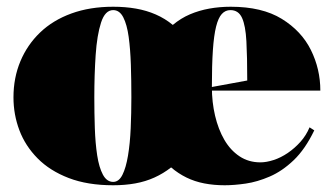

<svg xmlns="http://www.w3.org/2000/svg" viewBox="-20 -535 991 570"><path d="M316 15Q240 15 184 -6.5Q128 -28 91.5 -65Q55 -102 37.5 -148.5Q20 -195 20 -246Q20 -304 40.5 -353Q61 -402 99 -438.5Q137 -475 192 -495Q247 -515 316 -515Q352 -515 383.5 -509.5Q415 -504 442.5 -492Q470 -480 493 -461Q517 -481 544 -492.5Q571 -504 601.5 -509.5Q632 -515 665 -515Q758 -515 816.5 -479Q875 -443 903 -386.5Q931 -330 931 -266H605V-276L714 -296Q714 -366 711.5 -412.5Q709 -459 698.5 -482Q688 -505 664 -505Q649 -505 638.5 -493.5Q628 -482 621.5 -456Q615 -430 612 -386Q609 -342 609 -276Q609 -232 618.5 -191.5Q628 -151 646 -120Q664 -89 691 -71Q718 -53 753 -53Q771 -53 792.5 -60Q814 -67 834.5 -81Q855 -95 872 -114Q889 -133 899 -157L913 -148Q886 -92 852 -59.5Q818 -27 781 -11Q744 5 709.5 10Q675 15 647 15Q615 15 586.5 9.5Q558 4 533.5 -8Q509 -20 488 -38Q465 -20 438.5 -8Q412 4 381.5 9.5Q351 15 316 15ZM316 5Q333 5 343.5 -16Q354 -37 360 -73Q366 -109 368 -154Q370 -199 370 -246Q370 -296 368.5 -342.5Q367 -389 362 -425.5Q357 -462 346 -483.5Q335 -505 316 -505Q292 -505 280 -468Q268 -431 264 -372Q260 -313 260 -246Q260 -200 261.5 -155Q263 -110 268.5 -74Q274 -38 285.5 -16.5Q297 5 316 5Z"/></svg>

Font: Kalnia Thin
Style: Regular
Weight: 100
Version: Version 1.105